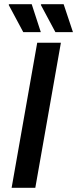

<svg xmlns="http://www.w3.org/2000/svg" viewBox="-20 -888 365 908"><path d="M35 0 156 -686H268L147 0ZM90 -736 21 -865 23 -868H130L173 -736ZM242 -736 173 -865 175 -868H281L325 -736Z"/></svg>

Font: Archivo SemiBold Medium
Style: Italic
Weight: 500
Italic angle: -10°
Version: Version 2.001